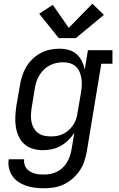

<svg xmlns="http://www.w3.org/2000/svg" viewBox="-20 -800 640 1033"><path d="M217 213Q192 213 168 210Q144 207 121.5 199.5Q99 192 80 179.5Q61 167 47.5 148Q34 129 28.5 105Q23 81 27 57H110Q108 70 111.5 83Q115 96 122.5 106Q130 116 141 122.5Q152 129 164.5 133Q177 137 190.5 138Q204 139 217 139Q235 139 253 135.5Q271 132 287.5 123.5Q304 115 318 101.5Q332 88 341.5 71.5Q351 55 356.5 38Q362 21 365 3L380 -85Q366 -64 347 -45.5Q328 -27 305.5 -14.5Q283 -2 258.5 3Q234 8 210 8Q210 8 210 8Q210 8 210 8Q182 8 155.5 0Q129 -8 110 -25.5Q91 -43 80 -67.5Q69 -92 65 -118.5Q61 -145 62.5 -173.5Q64 -202 68 -230L87 -340Q91 -365 99 -390.5Q107 -416 120.5 -439Q134 -462 154 -481.5Q174 -501 198 -514Q222 -527 248 -532.5Q274 -538 299 -538Q325 -538 349 -531.5Q373 -525 391 -509.5Q409 -494 420 -472Q431 -450 436 -426L453 -530H585V-457H525L447 15Q442 42 433.5 68Q425 94 409 117.5Q393 141 371 160.5Q349 180 323.5 192Q298 204 271 208.5Q244 213 217 213ZM254 -66Q271 -66 288 -69Q305 -72 321 -80Q337 -88 350.5 -100.5Q364 -113 374 -128Q384 -143 389.5 -159.5Q395 -176 397 -193L416 -303Q419 -322 420 -341Q421 -360 418 -378.5Q415 -397 408 -413.5Q401 -430 388 -442Q375 -454 357 -459.5Q339 -465 320 -465Q301 -465 283 -461Q265 -457 248 -448.5Q231 -440 217 -426.5Q203 -413 193 -397Q183 -381 177 -363.5Q171 -346 168 -328L150 -218Q147 -199 146.5 -180Q146 -161 149.5 -143.5Q153 -126 162 -110.5Q171 -95 185 -84.5Q199 -74 217 -70Q235 -66 254 -66ZM388 -595H296L191 -726L264 -774L350 -650L477 -780L539 -720Z"/></svg>

Font: Iosevka Slab Extended Oblique
Style: Regular
Weight: 400
Width: 7
Italic angle: -9°
Monospace: yes
Designer: Belleve Invis
Foundry: Belleve Invis
Version: Version 11.1.0; ttfautohint (v1.8.3)